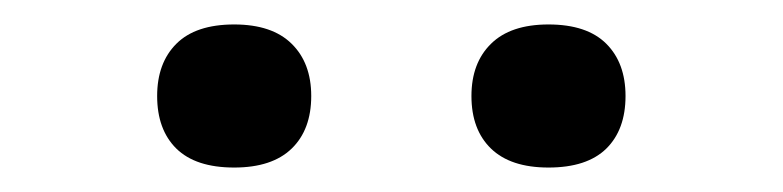

<svg xmlns="http://www.w3.org/2000/svg" viewBox="-20 -789 640 157"><path d="M428.5 -652Q397.5 -652 381.5 -667.5Q365.5 -683 365.5 -710.5Q365.5 -737.5 381.5 -753.2Q397.5 -769 428.5 -769Q460 -769 475.8 -753.2Q491.5 -737.5 491.5 -710.5Q491.5 -683 475.8 -667.5Q460 -652 428.5 -652ZM171.5 -652Q140 -652 124.2 -667.5Q108.5 -683 108.5 -710.5Q108.5 -737.5 124.2 -753.2Q140 -769 171.5 -769Q202.5 -769 218.5 -753.2Q234.5 -737.5 234.5 -710.5Q234.5 -683 218.5 -667.5Q202.5 -652 171.5 -652Z"/></svg>

Font: Encode Sans Expanded Medium
Style: Regular
Weight: 500
Width: 7
Designer: Multiple Designers
Foundry: Impallari Type
Version: Version 3.000; ttfautohint (v1.8.3) -l 8 -r 50 -G 200 -x 14 